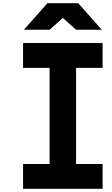

<svg xmlns="http://www.w3.org/2000/svg" viewBox="-20 -1187 707 1207"><path d="M278 -1166.7H472L619.8 -1000H458.3L375 -1074.2L291.7 -1000H130.2ZM625 -916.7V-760.4H458.3V-156.2H625V0H125V-156.2H291.7V-760.4H125V-916.7Z"/></svg>

Font: Monoid
Style: Bold
Weight: 700
Width: 4
Designer: Andreas Larsen (@larsenwork)
Version: Version 0.61